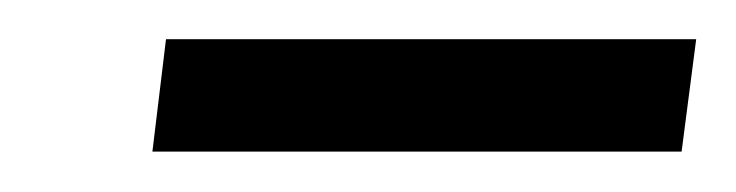

<svg xmlns="http://www.w3.org/2000/svg" viewBox="-20 -692 368 96"><path d="M63 -672.4H328.1L320.8 -616.2H56.2Z"/></svg>

Font: Lato-Italic
Style: Italic
Weight: 400
Italic angle: -7°
Designer: Lukasz Dziedzic
Foundry: tyPoland Lukasz Dziedzic
Version: Version 1.104; Western+Polish opensource